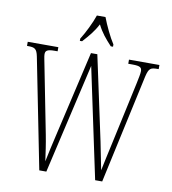

<svg xmlns="http://www.w3.org/2000/svg" viewBox="-98 -1016 985 1100"><g transform="rotate(10 394.5 -465.5)"><path d="M305 -784V-771H318C352 -809 378 -838 402 -884C425 -838 450 -809 485 -771H498V-784C473 -822 443 -886 426 -931H376C361 -886 329 -822 305 -784ZM78 -640 205 0H246L394 -641L530 0H571L709 -634C721 -685 731 -690 773 -690H778V-714H601V-690H625C672 -690 680 -681 680 -660C680 -646 675 -623 668 -589L588 -220C575 -164 563 -103 554 -62C545 -110 535 -159 522 -223L417 -713H380L264 -211C251 -155 241 -111 230 -57C222 -113 218 -147 206 -209L131 -591C125 -624 119 -647 119 -660C119 -680 127 -690 173 -690H190V-714H12V-690H17C57 -690 69 -684 78 -640Z"/></g></svg>

Font: Noto Serif Sinhala ExtraCondensed ExtraLight
Style: Regular
Weight: 200
Width: 2
Designer: Jelle Bosma - Monotype Design Team
Foundry: Monotype Imaging Inc.
Version: Version 2.007